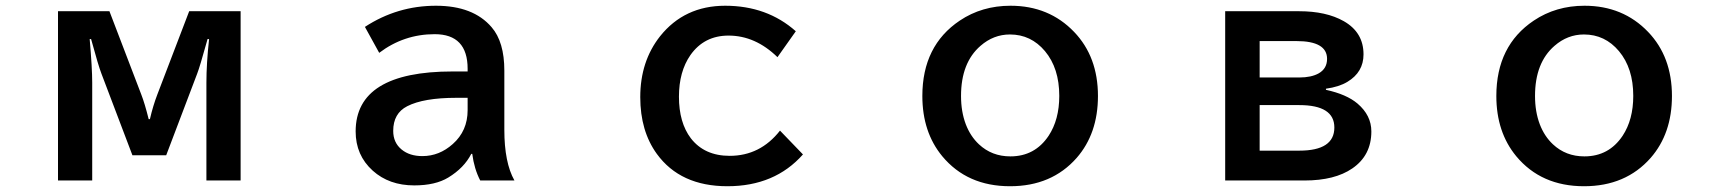

<svg xmlns="http://www.w3.org/2000/svg" viewBox="-20 -604 6040 669"><path d="M182.1 -564.9H361.3L472.2 -274.9Q484.4 -243.7 498 -189H502.4Q513.2 -235.8 528.3 -274.9L639.2 -564.9H818.4V24.9H699.2V-315.9Q699.2 -382.8 708.5 -467.8H703.1L700.7 -459Q676.3 -371.1 667 -347.2L559.1 -63H441.4L333.5 -347.2Q322.8 -374.5 297.4 -467.8H292.5Q301.3 -366.7 301.3 -315.9V24.9H182.1Z M1609.4 -355V-364.3Q1609.4 -484.9 1494.6 -484.9Q1387.2 -484.9 1301.3 -419.9L1251.5 -510.3Q1364.3 -584 1499 -584Q1628.9 -584 1692.9 -509.3Q1737.3 -458 1737.3 -357.9V-151.9Q1737.3 -37.6 1772.5 24.9H1653.3Q1632.3 -15.6 1625.5 -67.9H1622.1Q1597.2 -19 1542 14.6Q1497.1 42 1423.3 42Q1335.9 42 1278.8 -9.3Q1219.2 -63 1219.2 -146Q1219.2 -355 1557.1 -355ZM1609.4 -263.2H1570.3Q1456.1 -263.2 1398.9 -233.9Q1350.1 -209 1350.1 -147.9Q1350.1 -106.9 1379.4 -83Q1407.2 -60.1 1451.7 -60.1Q1510.7 -60.1 1557.6 -102.1Q1609.4 -147.9 1609.4 -220.2Z M2777.8 -65.9Q2679.7 44.9 2514.6 44.9Q2350.6 44.9 2268.6 -67.9Q2210.9 -147.5 2210.9 -265.6Q2210.9 -390.1 2279.8 -477.5Q2364.7 -584 2506.8 -584Q2652.8 -584 2752.9 -495.1L2689 -404.8Q2611.8 -480 2518.6 -480Q2433.6 -480 2385.7 -412.1Q2345.7 -354.5 2345.7 -267.1Q2345.7 -176.8 2387.2 -122.1Q2434.6 -61 2522.5 -61Q2628.9 -61 2697.8 -148.9Z M3501 -584Q3635.3 -584 3722.7 -492.7Q3805.7 -406.2 3805.7 -269.5Q3805.7 -138.7 3731.4 -53.7Q3644.5 44.9 3499.5 44.9Q3350.1 44.9 3263.2 -59.6Q3193.8 -143.6 3193.8 -269.5Q3193.8 -444.8 3324.2 -532.2Q3401.4 -584 3501 -584ZM3499 -483.9Q3441.9 -483.9 3396.5 -444.3Q3328.6 -385.7 3328.6 -269.5Q3328.6 -214.8 3345.2 -170.9Q3361.3 -128.9 3391.1 -101.1Q3436 -59.1 3500.5 -59.1Q3585.9 -59.1 3633.8 -130.9Q3670.9 -187 3670.9 -270Q3670.9 -366.2 3621.1 -425.8Q3572.3 -483.9 3499 -483.9Z M4249 -564.9H4506.3Q4601.1 -564.9 4662.1 -530.3Q4731 -491.2 4731 -414.6Q4731 -352.5 4674.8 -318.8Q4646 -301.3 4600.1 -294.9V-291Q4671.9 -275.4 4710 -243.2Q4758.3 -202.1 4758.3 -146Q4758.3 -62.5 4691.9 -17.1Q4630.9 24.9 4525.4 24.9H4249ZM4369.1 -460.9V-334H4507.3Q4549.3 -334 4575.2 -348.6Q4604 -365.2 4604 -398.9Q4604 -460.9 4497.1 -460.9ZM4369.1 -237.8V-79.1H4507.3Q4629.4 -79.1 4629.4 -159.7Q4629.4 -237.8 4507.3 -237.8Z M5501 -584Q5635.3 -584 5722.7 -492.7Q5805.7 -406.2 5805.7 -269.5Q5805.7 -138.7 5731.4 -53.7Q5644.5 44.9 5499.5 44.9Q5350.1 44.9 5263.2 -59.6Q5193.8 -143.6 5193.8 -269.5Q5193.8 -444.8 5324.2 -532.2Q5401.4 -584 5501 -584ZM5499 -483.9Q5441.9 -483.9 5396.5 -444.3Q5328.6 -385.7 5328.6 -269.5Q5328.6 -214.8 5345.2 -170.9Q5361.3 -128.9 5391.1 -101.1Q5436 -59.1 5500.5 -59.1Q5585.9 -59.1 5633.8 -130.9Q5670.9 -187 5670.9 -270Q5670.9 -366.2 5621.1 -425.8Q5572.3 -483.9 5499 -483.9Z"/></svg>

Font: BIZ UDGothic
Style: Bold
Weight: 700
Monospace: yes
Designer: TypeBank Co., Ltd.
Foundry: Morisawa Inc.
Version: Version 1.05